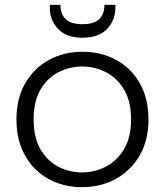

<svg xmlns="http://www.w3.org/2000/svg" viewBox="-20 -767 682 794"><path d="M319 7Q242 7 180.5 -27Q119 -61 83.5 -124Q48 -187 48 -273Q48 -360 84.5 -423Q121 -486 183 -519.5Q245 -553 321 -553Q398 -553 460 -519.5Q522 -486 558 -423Q594 -360 594 -273Q594 -187 557.5 -124Q521 -61 458.5 -27Q396 7 319 7ZM319 -54Q371 -54 417 -77.5Q463 -101 492.5 -149.5Q522 -198 522 -273Q522 -348 493 -396.5Q464 -445 418 -468.5Q372 -492 320 -492Q268 -492 222 -468.5Q176 -445 147.5 -396.5Q119 -348 119 -273Q119 -198 147.5 -149.5Q176 -101 221.5 -77.5Q267 -54 319 -54ZM321 -611Q254 -611 220 -647.5Q186 -684 186 -734V-747H230Q230 -709 251.5 -688Q273 -667 321 -667Q369 -667 390.5 -688Q412 -709 412 -747H457V-734Q457 -684 423 -647.5Q389 -611 321 -611Z"/></svg>

Font: Parkinsans Light
Style: Regular
Weight: 300
Designer: Red Stone, Indian Type Foundry
Foundry: Indian Type Foundry
Version: Version 1.000